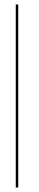

<svg xmlns="http://www.w3.org/2000/svg" viewBox="-20 -731 176 864"><path d="M51 113H62V-711H51Z"/></svg>

Font: Anybody Expanded Thin
Style: Regular
Weight: 250
Width: 7
Version: Version 1.113;gftools[0.9.25]